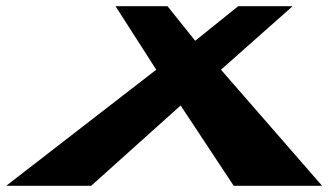

<svg xmlns="http://www.w3.org/2000/svg" viewBox="-145 -597 1055 617"><path d="M890 0 565.1 -373 795.3 -577H620.3L482.3 -466L393.3 -577H226.3L357.1 -373L-125 0H148L435.5 -258L606 0Z"/></svg>

Font: Hussar Milosc
Style: Obl
Weight: 700
Foundry: Cannot Into Space Fonts
Version: Version 1.02